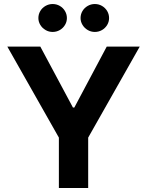

<svg xmlns="http://www.w3.org/2000/svg" viewBox="-20 -940 735 960"><path d="M181.6 -707 344.7 -402.3H351.6L513.7 -707H678.7L420.9 -252V0H274.4V-252L16.6 -707ZM171.9 -849.6Q171.9 -868.7 181.4 -884.8Q190.9 -900.9 207.5 -910.4Q224.1 -919.9 243.2 -919.9Q262.7 -919.9 279.1 -910.4Q295.4 -900.9 304.9 -884.8Q314.5 -868.7 314.5 -849.6Q314.5 -831.1 304.9 -815.2Q295.4 -799.3 279.1 -789.8Q262.7 -780.3 243.2 -780.3Q224.1 -780.3 207.8 -789.8Q191.4 -799.3 181.6 -815.4Q171.9 -831.5 171.9 -849.6ZM382.8 -849.6Q382.8 -868.7 392.3 -884.8Q401.9 -900.9 418.5 -910.4Q435.1 -919.9 454.1 -919.9Q473.6 -919.9 490 -910.4Q506.3 -900.9 515.9 -884.8Q525.4 -868.7 525.4 -849.6Q525.4 -831.1 515.9 -815.2Q506.3 -799.3 490 -789.8Q473.6 -780.3 454.1 -780.3Q435.1 -780.3 418.7 -789.8Q402.3 -799.3 392.6 -815.4Q382.8 -831.5 382.8 -849.6Z"/></svg>

Font: WEMIX Pretendard
Style: Bold
Weight: 700
Designer: Base glyphs from Inter by Rasmus Andersson; Hangeul glyphs from Noto Sans CJK(Source Han Sans) by Jang Soo-young and Kan
Foundry: Kil Hyung-jin
Version: Version 1.000